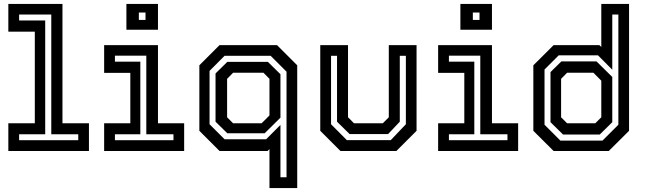

<svg xmlns="http://www.w3.org/2000/svg" viewBox="-20 -770 3290 979"><path d="M22.5 0V-141.5H157.5V-608.5H22.5V-750H298.5V-141.5H433.5V0ZM77.5 -55H379V-85.5H241.5V-696H77.5V-665.5H210.5V-85.5H77.5Z M624.5 -618.5V-750H785.5V-618.5ZM688 -668.5H722V-706H688ZM511 0V-141.5H644.5V-398.5H511V-540H785.5V-141.5H919V0ZM566 -55H864.5V-85.5H726V-486H566V-455.5H695.5V-85.5H566Z M1495.5 189H1354V-10L1344.5 0H1099.5L996.5 -103V-437L1099.5 -540H1392.5L1495.5 -437ZM1441 134V-404.5L1360 -485.5H1125L1048.5 -408.5V-136.5L1125 -60H1337L1410 -133V134ZM1314 -141.5 1354 -181.5V-368L1323.5 -399H1168.5L1138 -368V-172L1168.5 -141.5ZM1329.5 -90.5H1139L1079 -149.5V-395.5L1139 -454.5H1346L1410 -391.5V-170Z M1716 0 1613 -103V-540H1754.5V-172L1785 -141.5H1932L1962.5 -172V-540H2104V-103L2001 0ZM1748.5 -55.5H1972.5L2049.5 -136.5V-485.5H2018.5V-149.5L1959 -86.5H1762.5L1698.5 -149.5V-485.5H1668V-136.5Z M2327.5 -618.5V-750H2488.5V-618.5ZM2391 -668.5H2425V-706H2391ZM2214 0V-141.5H2347.5V-398.5H2214V-540H2488.5V-141.5H2622V0ZM2269 -55H2567.5V-85.5H2429V-486H2269V-455.5H2398.5V-85.5H2269Z M3084 0H2803L2699.5 -103V-437L2803 -540H3036L3046 -530.5V-750H3187.5V-103ZM3038 -84H2851L2787 -147V-402.5L2842.5 -457H3021.5L3102 -377.5V-147ZM3015.5 -141.5 3046 -172V-358.5L3006 -399H2871.5L2841 -368V-172L2871.5 -141.5ZM3052 -53 3133 -134V-696H3102V-414.5L3029 -488H2829L2756.5 -415.5V-134L2837.5 -53Z"/></svg>

Font: Tourney SemiBold
Style: Regular
Weight: 600
Version: Version 1.015